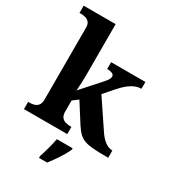

<svg xmlns="http://www.w3.org/2000/svg" viewBox="-230 -881 1096 1222"><g transform="rotate(30 318.0 -269.5)"><path d="M17 0V-53H29Q44 -53 60.5 -57.5Q77 -62 88.5 -76Q100 -90 100 -118V-646Q100 -673 88 -686Q76 -699 59.5 -703Q43 -707 29 -707H17V-760H252V-374Q252 -361 251 -343Q250 -325 249.5 -308.5Q249 -292 248 -281Q247 -270 247 -270L373 -411Q390 -430 395 -441Q400 -452 400 -459Q400 -472 386.5 -479Q373 -486 348 -486V-536H600V-486Q566 -486 532 -465.5Q498 -445 459 -401L396 -329L529 -131Q555 -91 582 -72Q609 -53 633 -53H636V0H622Q567 0 529.5 -2.5Q492 -5 466 -13.5Q440 -22 420.5 -40Q401 -58 381 -89L292 -229L252 -199V-118Q252 -90 263.5 -76Q275 -62 292 -57.5Q309 -53 323 -53H335V0ZM255 208Q265 178 276.5 136Q288 94 294 61H410V71Q401 92 385 119Q369 146 350.5 172.5Q332 199 315 221H255Z"/></g></svg>

Font: Noto Serif Vithkuqi
Style: Regular
Weight: 400
Version: Version 1.005